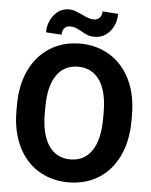

<svg xmlns="http://www.w3.org/2000/svg" viewBox="-61 -966 808 1026"><g transform="rotate(5 343.5 -453.0)"><path d="M417 -777Q394 -777 378 -783Q362 -789 342 -801Q324 -811 311 -816Q298 -821 281 -821Q263 -821 251.5 -808.5Q240 -796 240 -773L156 -778Q156 -832 188 -871.5Q220 -911 268 -911Q286 -911 299.5 -906Q313 -901 338 -890Q358 -880 373 -874.5Q388 -869 405 -869Q423 -869 435 -881.5Q447 -894 447 -916L531 -910Q531 -855 498.5 -816Q466 -777 417 -777ZM344 10Q254 10 183.5 -33Q113 -76 74 -157Q35 -238 35 -347V-377Q35 -486 74 -566.5Q113 -647 183 -690.5Q253 -734 343 -734Q433 -734 503.5 -690.5Q574 -647 613 -566.5Q652 -486 652 -377V-347Q652 -238 613 -157Q574 -76 504.5 -33Q435 10 344 10ZM343 -610Q268 -610 227.5 -550.5Q187 -491 187 -378V-347Q187 -234 228 -173.5Q269 -113 344 -113Q419 -113 459.5 -173Q500 -233 500 -347V-378Q500 -491 459 -550.5Q418 -610 343 -610Z"/></g></svg>

Font: Freesentation 8 ExtraBold
Style: Regular
Weight: 800
Designer: glyphs from Roboto by Christian Robertson / Hangul glyphs from Noto Sans CJK(Source Han Sans) by Jang Soo-young and Kang
Foundry: PT&
Version: Version 2.001